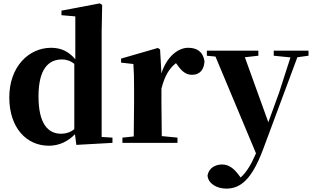

<svg xmlns="http://www.w3.org/2000/svg" viewBox="-20 -846 1850 1137"><path d="M432 12 646 0V-31L582 -35V-657L585 -817L571 -826L344 -783V-756L426 -749V-495C387 -541 342 -563 283 -563C150 -563 35 -451 35 -269C35 -88 138 17 269 17C330 17 382 -8 424 -51ZM420 -81C396 -62 370 -54 342 -54C265 -54 208 -112 208 -275C208 -443 271 -494 347 -494C371 -494 396 -487 420 -468Z M936 -321C955 -395 980 -439 1022 -472L1029 -463C1055 -426 1079 -403 1117 -403C1167 -403 1189 -438 1191 -484C1181 -544 1142 -563 1094 -563C1035 -563 967 -511 936 -411L928 -553L915 -562L697 -499V-475L770 -467C773 -419 774 -387 774 -321V-238C774 -182 773 -96 772 -38L705 -31V0H1031V-31L938 -40L936 -238Z M1601 -516 1700 -506 1633 -298 1569 -122 1430 -507 1510 -516V-546H1205V-516L1256 -511L1496 62C1467 129 1440 174 1405 205L1389 184C1364 152 1335 128 1295 128C1256 128 1217 148 1209 193C1212 241 1264 271 1320 271C1405 271 1471 216 1537 41L1741 -507L1807 -516V-546H1601Z"/></svg>

Font: Noto Serif CJK SC Black
Style: Regular
Weight: 900
Designer: Ryoko NISHIZUKA 西塚涼子 (kana & ideographs); Frank Grießhammer (Latin, Greek & Cyrillic); Wenlong ZHANG 张文龙 (bopomofo); San
Foundry: Adobe
Version: Version 2.001;hotconv 1.1.0;makeotfexe 2.6.0